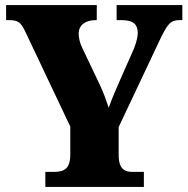

<svg xmlns="http://www.w3.org/2000/svg" viewBox="-20 -734 738 754"><path d="M158 0H545V-59H500C471 -59 446 -69 446 -125V-235L608 -578C638 -640 649 -655 685 -655H696V-714H438V-655H456C501 -655 521 -641 521 -603C521 -596 519 -576 506 -543L456 -430C437 -387 419 -346 407 -311C396 -342 389 -365 372 -401L303 -546C293 -566 289 -587 289 -602C289 -636 316 -655 356 -655H360V-714H4V-655H16C56 -655 64 -642 83 -602L256 -237V-127C256 -70 231 -59 191 -59H158Z"/></svg>

Font: Noto Serif Georgian SemiCondensed Black
Style: Regular
Weight: 900
Width: 4
Designer: Monotype Design Team, Akaki Razmadze
Foundry: Google LLC
Version: Version 2.003